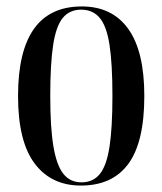

<svg xmlns="http://www.w3.org/2000/svg" viewBox="-20 -566 504 596"><path d="M231 10Q139 10 87.5 -58.5Q36 -127 36 -268Q36 -546 234 -546Q328 -546 378 -476.5Q428 -407 428 -268Q428 -125 378.5 -57.5Q329 10 231 10ZM233 0Q269 0 290 -26Q311 -52 320 -111Q329 -170 329 -268Q329 -368 320 -426.5Q311 -485 289.5 -510.5Q268 -536 232 -536Q196 -536 175 -510.5Q154 -485 145 -426.5Q136 -368 136 -268Q136 -169 146 -110.5Q156 -52 177 -26Q198 0 233 0Z"/></svg>

Font: Noto Serif Display ExtraCondensed Medium
Style: Regular
Weight: 500
Width: 2
Designer: Monotype Design Team
Foundry: Monotype Imaging Inc.
Version: Version 2.009